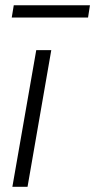

<svg xmlns="http://www.w3.org/2000/svg" viewBox="-20 -722 368 742"><path d="M327.6 -701.7H33.2L25.4 -654.3H320.3ZM178.2 -528.3H120.1L27.8 0H86.4Z"/></svg>

Font: Roboto Light
Style: Italic
Weight: 300
Italic angle: -12°
Designer: Google
Version: Version 2.137; 2017